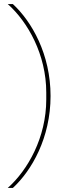

<svg xmlns="http://www.w3.org/2000/svg" viewBox="-20 -780 372 938"><path d="M227 -311C227 -515 135 -675 43 -760H18C116 -673 206 -513 206 -328V-294C206 -109 116 51 18 138H43C135 53 227 -107 227 -311Z"/></svg>

Font: IBM Plex Devanagari Thin
Style: Regular
Weight: 100
Designer: Mike Abbink, Paul van der Laan, Pieter van Rosmalen, Erin McLaughlin
Foundry: Bold Monday
Version: Version 1.0